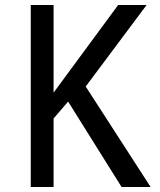

<svg xmlns="http://www.w3.org/2000/svg" viewBox="-20 -748 640 768"><path d="M452.6 -728H566.4L322.8 -401.9L582.5 0H466.3L252.4 -341.8L194.3 -273.9V0H103V-728H194.3V-377.4Z"/></svg>

Font: Oxygen Mono
Style: Regular
Weight: 400
Designer: Vernon Adams
Foundry: Vernon Adams
Version: Version 0.201; ttfautohint (v0.8) -r 50 -G 200 -x